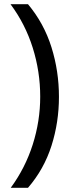

<svg xmlns="http://www.w3.org/2000/svg" viewBox="-20 -734 340 912"><path d="M260 -274Q260 -153 224.5 -41.5Q189 70 113 158H31Q100 64 135.5 -47.5Q171 -159 171 -275Q171 -394 135.5 -507Q100 -620 30 -714H113Q189 -623 224.5 -509.5Q260 -396 260 -274Z"/></svg>

Font: Noto Sans Tifinagh Ahaggar
Style: Regular
Weight: 400
Designer: JamraPatel
Foundry: JamraPatel LLC
Version: Version 2.006; ttfautohint (v1.8.4.7-5d5b)